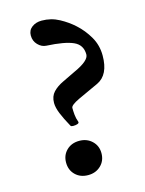

<svg xmlns="http://www.w3.org/2000/svg" viewBox="-105 -729 609 807"><g transform="rotate(-15 199.0 -326.0)"><path d="M170 -203Q161 -203 159 -207Q139 -243 128 -270Q117 -297 117 -317Q117 -346 134 -364Q151 -382 179 -395L235 -422Q301 -452 301 -479Q301 -521 264 -537.5Q227 -554 148 -558Q128 -559 112 -575.5Q96 -592 96 -616Q96 -639 113.5 -652Q131 -665 156 -665Q197 -665 232 -646Q267 -627 293 -603Q323 -576 344.5 -539Q366 -502 366 -457Q366 -373 313 -348L224 -307Q186 -289 186 -277Q186 -263 187.5 -247Q189 -231 195 -215Q197 -209 189.5 -206Q182 -203 170 -203ZM178 13Q144 13 122.5 -8Q101 -29 101 -62Q101 -94 122.5 -115Q144 -136 178 -136Q211 -136 233 -115Q255 -94 255 -62Q255 -29 233 -8Q211 13 178 13Z"/></g></svg>

Font: Junicode SmExp
Style: Bold
Weight: 700
Width: 6
Designer: Peter S. Baker
Version: Version 2.205; ttfautohint (v1.8.4)